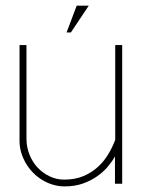

<svg xmlns="http://www.w3.org/2000/svg" viewBox="-20 -647 523 676"><path d="M410.2 -488.3H385.7V-154.8Q376.5 -129.9 361.6 -104.7Q346.7 -79.6 325 -59.6Q303.2 -39.6 273.9 -27.1Q244.6 -14.6 205.6 -14.6Q179.2 -14.6 155.3 -25.9Q131.3 -37.1 113 -56.4Q94.7 -75.7 84 -102.1Q73.2 -128.4 73.2 -158.7V-488.3H48.8V-150.4Q48.8 -130.4 54.4 -110.8Q60.1 -91.3 70.3 -73.5Q80.6 -55.7 95 -40.5Q109.4 -25.4 127 -14.4Q144.5 -3.4 165 2.9Q185.5 9.3 208 9.3Q243.2 9.3 271.5 -0.7Q299.8 -10.7 321.8 -26.1Q343.8 -41.5 359.4 -60.1Q375 -78.6 384.8 -96.2V0H410.2ZM214.4 -532.7H229.5L292.5 -627H250Z"/></svg>

Font: SaysetthaMai Thin
Style: Regular
Weight: 100
Designer: John M. Durdin
Foundry: Lao Script for Windows
Version: Version 1.101